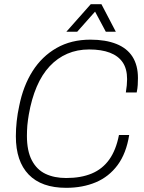

<svg xmlns="http://www.w3.org/2000/svg" viewBox="-20 -888 690 920"><path d="M297 12Q179 12 117.5 -51.5Q56 -115 56 -235Q56 -270 60 -307Q64 -344 72 -380Q91 -476 136 -547Q181 -618 251 -658Q321 -698 413 -698Q486 -698 537.5 -677.5Q589 -657 615 -616Q641 -575 641 -514Q641 -498 640 -481Q639 -464 635 -445H583Q586 -463 587.5 -479Q589 -495 589 -509Q589 -558 568 -589Q547 -620 506.5 -635.5Q466 -651 407 -651Q350 -651 302.5 -630.5Q255 -610 218 -570.5Q181 -531 156 -472.5Q131 -414 118 -339Q116 -326 114 -313Q112 -300 111 -287Q110 -274 109.5 -261.5Q109 -249 109 -237Q109 -165 132.5 -120Q156 -75 198 -55Q240 -35 297 -35Q368 -35 419.5 -56.5Q471 -78 503.5 -123.5Q536 -169 550 -241H599Q585 -153 543.5 -97Q502 -41 439 -14.5Q376 12 297 12ZM298 -736 415 -868H466L535 -736H487L425 -852H453L350 -736Z"/></svg>

Font: Archivo SemiCondensed Thin
Style: Italic
Weight: 250
Width: 4
Italic angle: -10°
Designer: Hector Gatti
Foundry: Omnibus-Type
Version: Version 2.001